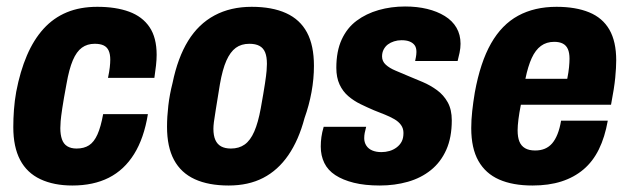

<svg xmlns="http://www.w3.org/2000/svg" viewBox="-20 -560 1938 592"><path d="M203 12Q146 12 104.5 -7.5Q63 -27 42 -67Q21 -107 21 -168Q21 -194 23 -221.5Q25 -249 30 -277Q42 -340 63 -389Q84 -438 114.5 -471.5Q145 -505 186 -522Q227 -539 280 -539Q337 -539 378 -524Q419 -509 441 -476.5Q463 -444 463 -391Q463 -376 461 -358Q459 -340 456 -320H313Q317 -339 318.5 -352.5Q320 -366 320 -376Q320 -393 315 -404Q310 -415 299.5 -420Q289 -425 272 -425Q249 -425 232.5 -413Q216 -401 204.5 -374Q193 -347 185 -301Q176 -253 172 -226Q168 -199 167 -186.5Q166 -174 166 -165Q166 -145 171 -130.5Q176 -116 187.5 -109Q199 -102 216 -102Q239 -102 254.5 -112Q270 -122 280.5 -145.5Q291 -169 298 -208H436Q424 -134 393.5 -85Q363 -36 315.5 -12Q268 12 203 12Z M685 12Q623 12 580.5 -7.5Q538 -27 516.5 -67Q495 -107 495 -169Q495 -200 499 -234.5Q503 -269 512 -304Q528 -382 560 -434Q592 -486 641.5 -512.5Q691 -539 756 -539Q819 -539 862 -519.5Q905 -500 926.5 -460Q948 -420 948 -357Q948 -317 940.5 -276Q933 -235 919 -196Q901 -128 869 -81.5Q837 -35 791.5 -11.5Q746 12 685 12ZM692 -102Q717 -102 734.5 -114.5Q752 -127 764 -154.5Q776 -182 784 -226Q793 -276 797 -302.5Q801 -329 802 -342Q803 -355 803 -363Q803 -385 797.5 -398.5Q792 -412 780 -418.5Q768 -425 749 -425Q724 -425 707 -412.5Q690 -400 678 -373Q666 -346 658 -300Q650 -250 645.5 -223Q641 -196 639.5 -183.5Q638 -171 638 -163Q638 -142 644 -128.5Q650 -115 662 -108.5Q674 -102 692 -102Z M1151 12Q1105 12 1071 3.5Q1037 -5 1014 -20Q991 -35 980 -57.5Q969 -80 969 -108Q969 -123 971 -137.5Q973 -152 978 -169H1109Q1106 -158 1104.5 -150Q1103 -142 1103 -134Q1103 -121 1109.5 -111Q1116 -101 1128 -96Q1140 -91 1156 -91Q1169 -91 1181 -94.5Q1193 -98 1203 -105.5Q1213 -113 1218.5 -123.5Q1224 -134 1224 -150Q1224 -164 1216.5 -174.5Q1209 -185 1196 -192.5Q1183 -200 1167 -206.5Q1151 -213 1133 -220Q1112 -229 1091.5 -239Q1071 -249 1054 -263.5Q1037 -278 1027 -299.5Q1017 -321 1017 -351Q1017 -402 1033.5 -438Q1050 -474 1079.5 -496Q1109 -518 1147.5 -529Q1186 -540 1229 -540Q1266 -540 1297 -532.5Q1328 -525 1351.5 -510.5Q1375 -496 1387.5 -474.5Q1400 -453 1400 -425Q1400 -412 1397 -397.5Q1394 -383 1391 -372H1260Q1263 -386 1263.5 -391.5Q1264 -397 1264 -400Q1264 -413 1258.5 -420.5Q1253 -428 1243 -432Q1233 -436 1218 -436Q1206 -436 1195 -432.5Q1184 -429 1176 -423Q1168 -417 1163 -407.5Q1158 -398 1158 -386Q1158 -371 1169.5 -360.5Q1181 -350 1199 -342.5Q1217 -335 1238 -326Q1260 -317 1283.5 -307Q1307 -297 1327.5 -282Q1348 -267 1360.5 -244.5Q1373 -222 1373 -189Q1373 -136 1356 -98Q1339 -60 1308.5 -35.5Q1278 -11 1237.5 0.5Q1197 12 1151 12Z M1622 12Q1561 12 1519 -6.5Q1477 -25 1455 -64Q1433 -103 1433 -165Q1433 -190 1436 -217.5Q1439 -245 1444 -275Q1461 -368 1494 -426Q1527 -484 1577.5 -511.5Q1628 -539 1696 -539Q1755 -539 1796.5 -522Q1838 -505 1859 -468.5Q1880 -432 1880 -374Q1880 -352 1877 -320.5Q1874 -289 1864 -237H1586Q1581 -212 1578.5 -192Q1576 -172 1576 -158Q1576 -137 1581.5 -123.5Q1587 -110 1599 -103Q1611 -96 1630 -96Q1647 -96 1660 -101.5Q1673 -107 1682.5 -118Q1692 -129 1699 -146.5Q1706 -164 1710 -188H1854Q1845 -137 1826.5 -99.5Q1808 -62 1779 -37.5Q1750 -13 1711 -0.5Q1672 12 1622 12ZM1600 -317H1729Q1733 -337 1734.5 -352.5Q1736 -368 1736 -379Q1736 -397 1731 -408.5Q1726 -420 1715.5 -425.5Q1705 -431 1689 -431Q1665 -431 1648 -418.5Q1631 -406 1619.5 -381Q1608 -356 1600 -317Z"/></svg>

Font: Archivo Condensed ExtraBold
Style: Italic
Weight: 800
Width: 3
Italic angle: -10°
Designer: Hector Gatti
Foundry: Omnibus-Type
Version: Version 2.001